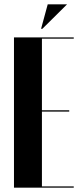

<svg xmlns="http://www.w3.org/2000/svg" viewBox="-20 -873 385 893"><path d="M45 -699V0H323V-6H175V-354H302V-360H175V-693H323V-699ZM177 -739 292 -853H202L171 -739Z"/></svg>

Font: Moniqa Black
Style: Regular
Weight: 900
Designer: Rajesh Rajput
Foundry: Rajesh Rajput
Version: Version 1.000